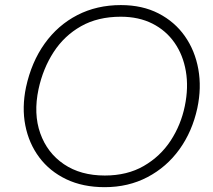

<svg xmlns="http://www.w3.org/2000/svg" viewBox="-20 -746 858 775"><path d="M402.5 9.5Q314.5 9.5 247.5 -22.5Q180.5 -54.5 138.5 -110.8Q96.5 -167 82.2 -239.8Q68 -312.5 85 -394Q107 -495.5 160.2 -570Q213.5 -644.5 292 -685Q370.5 -725.5 468 -725.5Q554.5 -725.5 620 -691.8Q685.5 -658 726.2 -600Q767 -542 780.5 -467Q794 -392 776.5 -309.5Q756 -215 704.2 -143.2Q652.5 -71.5 575.2 -31Q498 9.5 402.5 9.5ZM403 -37.5Q493.5 -37.5 560.2 -76Q627 -114.5 668.8 -178.2Q710.5 -242 726 -318Q741.5 -393 730.2 -458.5Q719 -524 684.5 -573.5Q650 -623 595 -650.8Q540 -678.5 467.5 -678.5Q375 -678.5 307.2 -640.2Q239.5 -602 196.5 -535.8Q153.5 -469.5 135.5 -386Q114.5 -287 142.5 -208Q170.5 -129 238 -83.2Q305.5 -37.5 403 -37.5Z"/></svg>

Font: Commissioner ExtraLight
Style: Italic
Weight: 200
Italic angle: -12°
Designer: Kostas Bartsokas
Foundry: Kostas Bartsokas
Version: Version 1.000; ttfautohint (v1.8.3)